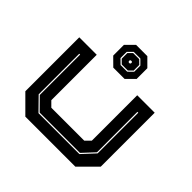

<svg xmlns="http://www.w3.org/2000/svg" viewBox="-182 -920 1100 1100"><g transform="rotate(45 368.0 -370.0)"><path d="M165.5 0 62.5 -103V-540H204V-172L234.5 -141.5H501.5L532 -172V-540H673.5V-103L570.5 0ZM204.5 -67.5H536L607 -144V-473.5H600V-146L533.5 -74.5H207L136 -146.5V-473.5H129V-144.5ZM323 -555 274 -603.5V-690.5L323 -739.5H414.5L463.5 -690.5V-603.5L414.5 -555ZM342 -595H396L424.5 -623V-673L396 -701.5H342L313.5 -673V-623ZM344.5 -602 321 -625.5V-671L344.5 -694.5H393.5L417.5 -671V-625.5L393.5 -602ZM364.5 -638.5H373L377.5 -643.5V-651L373 -655.5H364.5L360 -651V-643.5Z"/></g></svg>

Font: Tourney Expanded ExtraBold
Style: Regular
Weight: 800
Width: 7
Designer: Tyler Finck
Foundry: Etcetera Type Co
Version: Version 1.010; ttfautohint (v1.8.3)